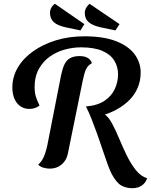

<svg xmlns="http://www.w3.org/2000/svg" viewBox="-20 -873 794 1010"><path d="M478 -257 432 -313Q493 -318 530 -343Q567 -368 584 -405Q601 -442 601 -482Q601 -522 581 -554.5Q561 -587 518 -605.5Q475 -624 405 -624Q366 -624 323.5 -613Q281 -602 244.5 -577Q208 -552 185 -511.5Q162 -471 162 -413Q162 -388 168 -367Q174 -346 188 -318Q177 -309 163 -304.5Q149 -300 134 -300Q108 -300 87.5 -314Q67 -328 56 -353.5Q45 -379 45 -412Q45 -469 73.5 -517.5Q102 -566 154 -603Q206 -640 274.5 -661Q343 -682 424 -682Q526 -682 591.5 -656Q657 -630 688.5 -587Q720 -544 720 -491Q720 -445 702 -406Q684 -367 650.5 -337Q617 -307 573 -286.5Q529 -266 478 -257ZM241 14Q225 14 208 9Q191 4 181 -7Q192 -16 201.5 -31Q211 -46 217.5 -66Q224 -86 229 -109L301 -476Q308 -510 318.5 -533Q329 -556 348.5 -567Q368 -578 399 -578Q427 -578 443.5 -567Q460 -556 463 -540Q447 -532 437.5 -517.5Q428 -503 424 -485.5Q420 -468 415 -448L338 -70Q333 -42 319 -23.5Q305 -5 285.5 4.5Q266 14 241 14ZM676 117Q644 117 618.5 103Q593 89 568 43Q558 24 546 -9Q534 -42 520.5 -83Q507 -124 492 -166Q477 -208 462 -246Q447 -284 432 -313L529 -273Q551 -258 570 -222.5Q589 -187 607.5 -142.5Q626 -98 647 -55Q668 -12 694 21Q720 54 754 65Q746 89 726 103Q706 117 676 117ZM587 -713 511 -729Q468 -738 447 -756Q426 -774 426 -804Q426 -819 433.5 -832Q441 -845 451 -853L609 -746ZM403 -713 327 -729Q284 -738 263.5 -756Q243 -774 243 -805Q243 -820 250 -832.5Q257 -845 269 -853L424 -746Z"/></svg>

Font: Sansita Swashed Light
Style: Regular
Weight: 400
Version: Version 1.003